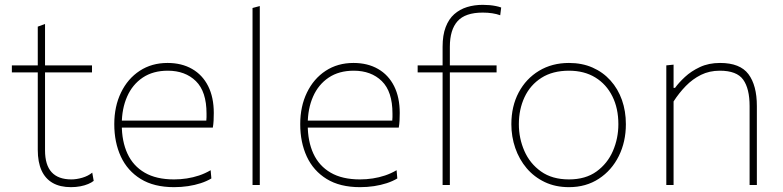

<svg xmlns="http://www.w3.org/2000/svg" viewBox="-20 -764 3236 793"><path d="M273 9Q228 9 197.5 -8.5Q167 -26 151.5 -60.2Q136 -94.5 136 -145Q136 -197 136 -246.5Q136 -296 136 -340Q136 -384 136 -419.8Q136 -455.5 136 -480Q136 -526.5 136 -567.8Q136 -609 136 -654L166 -665Q166 -629.5 166 -600.8Q166 -572 166 -543.5Q166 -515 166 -480V-143Q166 -82.5 193.2 -52.8Q220.5 -23 275 -23Q296 -23 320 -30Q344 -37 361 -51L367 -17Q358.5 -10 344.2 -4Q330 2 311.8 5.5Q293.5 9 273 9ZM29 -465V-494H360V-465Q307.5 -465 253.8 -465Q200 -465 149 -465H141Z M699 9Q616 9 561.2 -24.8Q506.5 -58.5 479.2 -117.2Q452 -176 452 -251Q452 -324.5 479.8 -381.8Q507.5 -439 557 -471.5Q606.5 -504 672 -504Q730.5 -504 773.5 -479.2Q816.5 -454.5 839.8 -408.2Q863 -362 863 -297Q863 -280 862.2 -265.8Q861.5 -251.5 859 -237L832 -264Q833 -272.5 833 -280Q833 -287.5 833 -295Q833 -386 789 -429Q745 -472 673 -472Q612 -472 569.5 -443.5Q527 -415 505 -365Q483 -315 483 -251V-249Q483 -180 506.5 -129.2Q530 -78.5 577.8 -50.8Q625.5 -23 699 -23Q725.5 -23 751.5 -27Q777.5 -31 802.2 -39.2Q827 -47.5 850 -61L853 -27Q834 -15.5 809.5 -7.5Q785 0.5 756.8 4.8Q728.5 9 699 9ZM468 -237V-266H837L859 -263V-237Z M1023 0Q1023 -56.5 1023 -108.5Q1023 -160.5 1023 -221V-494Q1023 -558 1023 -617.5Q1023 -677 1023 -731L1053 -739Q1053 -677.5 1053 -617.8Q1053 -558 1053 -494V-221Q1053 -160.5 1053 -108.5Q1053 -56.5 1053 0Z M1467 9Q1384 9 1329.2 -24.8Q1274.5 -58.5 1247.2 -117.2Q1220 -176 1220 -251Q1220 -324.5 1247.8 -381.8Q1275.5 -439 1325 -471.5Q1374.5 -504 1440 -504Q1498.5 -504 1541.5 -479.2Q1584.5 -454.5 1607.8 -408.2Q1631 -362 1631 -297Q1631 -280 1630.2 -265.8Q1629.5 -251.5 1627 -237L1600 -264Q1601 -272.5 1601 -280Q1601 -287.5 1601 -295Q1601 -386 1557 -429Q1513 -472 1441 -472Q1380 -472 1337.5 -443.5Q1295 -415 1273 -365Q1251 -315 1251 -251V-249Q1251 -180 1274.5 -129.2Q1298 -78.5 1345.8 -50.8Q1393.5 -23 1467 -23Q1493.5 -23 1519.5 -27Q1545.5 -31 1570.2 -39.2Q1595 -47.5 1618 -61L1621 -27Q1602 -15.5 1577.5 -7.5Q1553 0.5 1524.8 4.8Q1496.5 9 1467 9ZM1236 -237V-266H1605L1627 -263V-237Z M1808 0Q1808 -56.5 1808 -108.5Q1808 -160.5 1808 -221V-271Q1808 -302.5 1808 -335Q1808 -367.5 1808 -403.2Q1808 -439 1808 -480.2Q1808 -521.5 1808 -571Q1808 -619 1820.8 -652.2Q1833.5 -685.5 1856.2 -705.5Q1879 -725.5 1909 -734.8Q1939 -744 1974 -744Q1988 -744 2002 -742.8Q2016 -741.5 2028.2 -739Q2040.5 -736.5 2050 -733L2046 -701Q2031 -706.5 2013 -709.2Q1995 -712 1974 -712Q1901.5 -712 1869.8 -676.5Q1838 -641 1838 -571Q1838 -551 1838 -527.5Q1838 -504 1838 -494V-480V-221Q1838 -160.5 1838 -108.5Q1838 -56.5 1838 0ZM1705 -465V-494H2031V-465Q1978.5 -465 1927.2 -465Q1876 -465 1825 -465H1817Z M2330 9Q2274 9 2230 -12Q2186 -33 2155.2 -69.2Q2124.5 -105.5 2108.2 -152.5Q2092 -199.5 2092 -251Q2092 -325 2122.2 -382Q2152.5 -439 2206.2 -471.5Q2260 -504 2330 -504Q2384 -504 2427.2 -485Q2470.5 -466 2501.5 -431.5Q2532.5 -397 2548.8 -351Q2565 -305 2565 -251Q2565 -178.5 2535.8 -119.5Q2506.5 -60.5 2453.5 -25.8Q2400.5 9 2330 9ZM2330 -23Q2398.5 -23 2443.8 -55.8Q2489 -88.5 2511.5 -140.5Q2534 -192.5 2534 -251Q2534 -316.5 2509.2 -366.2Q2484.5 -416 2438.8 -444Q2393 -472 2330 -472Q2262.5 -472 2216.2 -442.5Q2170 -413 2146.5 -362.8Q2123 -312.5 2123 -251Q2123 -192.5 2145.8 -140.5Q2168.5 -88.5 2214.5 -55.8Q2260.5 -23 2330 -23Z M2732 0Q2732 -56.5 2732 -108.5Q2732 -160.5 2732 -221V-271Q2732 -324.5 2732 -381.5Q2732 -438.5 2732 -494L2762 -497V-401H2768Q2783 -422 2808.8 -446Q2834.5 -470 2870.8 -487Q2907 -504 2954 -504Q3036.5 -504 3071.2 -457.8Q3106 -411.5 3106 -326Q3106 -294 3106 -271.8Q3106 -249.5 3106 -221Q3106 -163.5 3106 -110Q3106 -56.5 3106 0H3076Q3076 -56.5 3076 -110Q3076 -163.5 3076 -221V-326Q3076 -398 3049.5 -435Q3023 -472 2953 -472Q2910 -472 2875.2 -454.8Q2840.5 -437.5 2812.5 -408.8Q2784.5 -380 2762 -345V-221Q2762 -160.5 2762 -108.5Q2762 -56.5 2762 0Z"/></svg>

Font: Commissioner Thin Thin
Style: Regular
Weight: 250
Version: Version 1.000